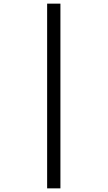

<svg xmlns="http://www.w3.org/2000/svg" viewBox="-20 -819 591 1055"><path d="M239 -799H312V216H239Z"/></svg>

Font: Noto Sans Sinhala UI ExtraCondensed
Style: Regular
Weight: 400
Width: 2
Designer: Jelle Bosma - Monotype Design Team
Foundry: Monotype Imaging Inc.
Version: Version 2.006; ttfautohint (v1.8.4.7-5d5b)